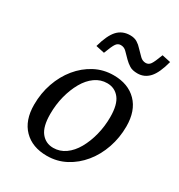

<svg xmlns="http://www.w3.org/2000/svg" viewBox="-178 -859 920 989"><g transform="rotate(30 282.0 -364.5)"><path d="M246 12Q159 12 108.5 -39.5Q58 -91 58 -184Q58 -252 79 -312.5Q100 -373 138 -419.5Q176 -466 227 -493Q278 -520 338 -520Q425 -520 475.5 -468.5Q526 -417 526 -324Q526 -257 505 -196Q484 -135 446 -88.5Q408 -42 357 -15Q306 12 246 12ZM254 -40Q293 -40 325.5 -63Q358 -86 381 -126.5Q404 -167 417 -218Q430 -269 430 -324Q430 -399 402.5 -433.5Q375 -468 330 -468Q291 -468 258.5 -445Q226 -422 203 -381.5Q180 -341 167 -290.5Q154 -240 154 -184Q154 -109 181.5 -74.5Q209 -40 254 -40ZM185 -606Q205 -679 234 -710Q263 -741 309 -741Q334 -741 351 -730.5Q368 -720 381 -705Q400 -685 414.5 -671Q429 -657 448 -657Q465 -657 475.5 -672Q486 -687 504 -735L555 -724Q536 -651 507.5 -620Q479 -589 438 -589Q408 -589 390.5 -600Q373 -611 359 -625Q340 -644 326 -658.5Q312 -673 292 -673Q275 -673 264.5 -658Q254 -643 236 -595Z"/></g></svg>

Font: Source Serif 4 Caption
Style: Italic
Weight: 400
Italic angle: -12°
Designer: Frank Grießhammer
Foundry: Adobe Systems Incorporated
Version: Version 4.004;hotconv 1.0.117;makeotfexe 2.5.65602